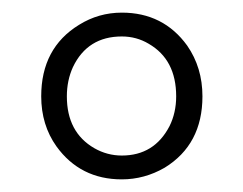

<svg xmlns="http://www.w3.org/2000/svg" viewBox="-20 -778 389 307"><path d="M174.8 -491.2Q108.4 -491.2 70.3 -543.9Q45.9 -578.1 45.9 -624Q45.9 -701.2 106.4 -738.3Q137.7 -757.8 174.8 -757.8Q241.2 -757.8 279.3 -705.1Q303.7 -669.9 303.7 -624Q303.7 -546.9 243.2 -509.8Q210.9 -491.2 174.8 -491.2ZM174.8 -529.3Q226.6 -529.3 251 -576.2Q261.7 -597.7 261.7 -624Q261.7 -682.6 217.8 -708Q198.2 -719.7 174.8 -719.7Q120.1 -719.7 96.7 -670.9Q86.9 -649.4 86.9 -624Q86.9 -566.4 130.9 -541Q151.4 -529.3 174.8 -529.3Z"/></svg>

Font: Taipei Sans TC Beta Light
Style: Regular
Weight: 300
Designer: JT Foundry
Foundry: JT Foundry
Version: Version 1.000